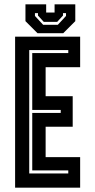

<svg xmlns="http://www.w3.org/2000/svg" viewBox="-20 -870 442 890"><path d="M50 0V-700H351.5V-558.5H191.5V-424H317V-282.5H191.5V-141.5H351.5V0ZM115.5 -66H296.5V-80H129.5V-346.5H261.5V-360.5H129.5V-624H296.5V-638H115.5ZM154 -716 98 -772V-850H194V-812H233V-850H329V-772L273 -716ZM180 -755H248L286 -796V-809H272V-798L245 -768.5H183L156 -798V-809H142V-796Z"/></svg>

Font: Tourney Condensed Regular
Style: Bold
Weight: 700
Width: 3
Designer: Tyler Finck
Foundry: Etcetera Type Co
Version: Version 1.010; ttfautohint (v1.8.3)